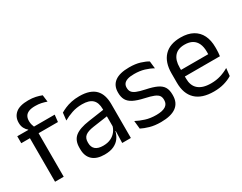

<svg xmlns="http://www.w3.org/2000/svg" viewBox="-79 -1105 1950 1546"><g transform="rotate(-30 896.0 -332.5)"><path d="M230 -675.8Q267.6 -675.8 297.4 -669.2Q327.2 -662.7 352.2 -652.6L360.2 -589.1Q335.7 -597.8 310.8 -603.2Q286 -608.5 255.1 -608.5Q217.5 -608.5 194.8 -598.7Q172.2 -588.9 162.2 -571.1Q152.3 -553.3 152.3 -528.5V-526.2Q152.3 -508.5 156.9 -492.7Q161.5 -476.8 167 -464.1L112.4 -462V-471.8Q96.8 -484.1 85.3 -505.4Q73.7 -526.8 73.7 -555.6V-558.1Q73.7 -611.4 111.7 -643.6Q149.6 -675.8 230 -675.8ZM170.6 0H90.1V-444.7H170.6ZM350.6 -404.8H9.7V-469.4L121.1 -469L153.8 -469.4H357.8Z M795 0H714.4L718 -118.6L714.9 -131.1V-286.5L715.3 -314.9Q715.3 -374.3 685.2 -403Q655 -431.7 589.4 -431.7Q537.2 -431.7 493.4 -416.5Q449.6 -401.3 415.4 -381.5L423 -450.4Q442.1 -462 468.4 -473.3Q494.7 -484.7 528.3 -492Q561.9 -499.3 602.3 -499.3Q654.8 -499.3 691.6 -486.6Q728.4 -473.9 751.2 -449.9Q774 -425.8 784.5 -392Q795 -358.1 795 -316.2ZM546.4 10.7Q473.9 10.7 435.3 -24.6Q396.6 -60 396.6 -125.7V-140Q396.6 -207.4 438.3 -240.7Q480 -274.1 571.2 -286.9L725.5 -309.2L729.9 -249.8L581 -228.6Q525.2 -220.7 501.2 -201.4Q477.1 -182 477.1 -144.5V-136.6Q477.1 -97.9 500.9 -77.4Q524.7 -56.8 572.1 -56.8Q613.9 -56.8 643.9 -71.4Q673.9 -86 692.4 -110.5Q711 -135.1 717.5 -165.2L730.2 -109.8H714.7Q707.6 -77.8 688.3 -50.3Q669.1 -22.8 634.5 -6.1Q599.9 10.7 546.4 10.7Z M1070.4 11.1Q1011.5 11.1 967.6 -1.8Q923.7 -14.6 894.5 -29.7L886.8 -104.5Q923.4 -85.3 967.2 -71.4Q1011 -57.5 1066.3 -57.5Q1123 -57.5 1151.6 -75.6Q1180.2 -93.7 1180.2 -129.2V-134.5Q1180.2 -157.4 1169.3 -172.5Q1158.3 -187.7 1130.4 -199.2Q1102.4 -210.7 1050.9 -221.8Q989.4 -235.3 953.9 -253.5Q918.4 -271.8 903.3 -298.9Q888.1 -326.1 888.1 -365.1V-369.7Q888.1 -433.3 932.7 -466.5Q977.2 -499.6 1066.3 -499.6Q1123.9 -499.6 1166.2 -486.7Q1208.5 -473.7 1235.5 -457.3L1243.2 -388.9Q1210.4 -407.8 1168.4 -420.5Q1126.4 -433.1 1074.1 -433.1Q1036.1 -433.1 1012.6 -425.3Q989.2 -417.5 978.5 -403.2Q967.8 -388.8 967.8 -368.9V-365.1Q967.8 -343 978.5 -327.7Q989.2 -312.3 1016.4 -301.1Q1043.6 -289.8 1091.9 -279.6Q1154.3 -266.8 1191.1 -249.5Q1227.8 -232.2 1243.9 -205.2Q1259.9 -178.3 1259.9 -136.3V-128Q1259.9 -59.1 1212.1 -24Q1164.2 11.1 1070.4 11.1Z M1563.1 11.1Q1451.6 11.1 1395 -43.4Q1338.4 -97.8 1338.4 -199.7V-286.6Q1338.4 -389.4 1391.1 -445.1Q1443.7 -500.9 1544.5 -500.9Q1612.4 -500.9 1658.1 -475.7Q1703.7 -450.4 1726.7 -403.9Q1749.6 -357.4 1749.6 -293V-274.8Q1749.6 -259.1 1748.4 -243Q1747.2 -226.9 1745 -211.4H1670.7Q1671.5 -235.6 1671.7 -257.1Q1671.9 -278.6 1671.9 -296.4Q1671.9 -341 1657.6 -371.8Q1643.4 -402.6 1615.2 -418.8Q1586.9 -435 1544.5 -435Q1481.4 -435 1450 -398.5Q1418.6 -362.1 1418.6 -294.1V-247.4L1419 -237.5V-190.8Q1419 -160.4 1428 -135.9Q1437 -111.3 1456.1 -93.8Q1475.3 -76.2 1505 -66.8Q1534.8 -57.5 1576.2 -57.5Q1623.3 -57.5 1664.3 -70Q1705.3 -82.6 1741.4 -104.2L1733.8 -34Q1701.6 -13.5 1658.4 -1.2Q1615.3 11.1 1563.1 11.1ZM1727.9 -211.4H1381.1V-272.7H1727.9Z"/></g></svg>

Font: Anek Devanagari Medium
Style: Regular
Weight: 500
Designer: Kailash Malviya (Devanagari) & Yesha Goshar (Latin)
Foundry: Ek Type
Version: Version 1.003